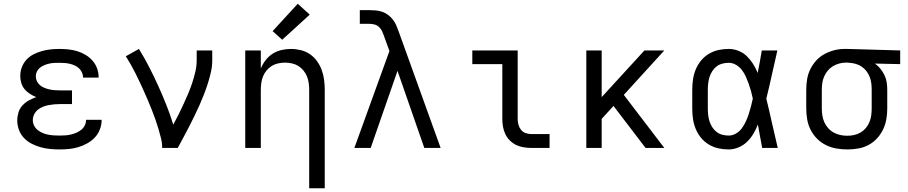

<svg xmlns="http://www.w3.org/2000/svg" viewBox="-20 -789 4840 1024"><path d="M297 8Q272 8 246.5 5.5Q221 3 196 -4Q171 -11 148 -23Q125 -35 107.5 -53.5Q90 -72 81 -96.5Q72 -121 72 -147Q72 -168 78.5 -189.5Q85 -211 100 -227Q115 -243 134 -253.5Q153 -264 173 -271Q156 -278 139.5 -288.5Q123 -299 111 -313.5Q99 -328 93.5 -346.5Q88 -365 88 -384Q88 -408 96.5 -430.5Q105 -453 121 -470.5Q137 -488 158.5 -499Q180 -510 203 -516.5Q226 -523 249.5 -525.5Q273 -528 297 -528Q321 -528 345 -525.5Q369 -523 392 -516Q415 -509 436 -496.5Q457 -484 473 -466Q489 -448 497.5 -425Q506 -402 506 -378Q506 -377 506 -376.5Q506 -376 506 -375H423Q423 -375 423 -375.5Q423 -376 423 -376Q423 -390 417 -403Q411 -416 401 -425Q391 -434 378 -440Q365 -446 351.5 -449Q338 -452 324.5 -453Q311 -454 297 -454Q284 -454 270.5 -453.5Q257 -453 243.5 -450Q230 -447 217.5 -442Q205 -437 194 -428.5Q183 -420 177 -408Q171 -396 171 -382Q171 -368 177 -355.5Q183 -343 194 -334Q205 -325 218 -320Q231 -315 244.5 -312Q258 -309 272 -308Q286 -307 300 -307H364V-234H300Q284 -234 268.5 -232.5Q253 -231 237.5 -228Q222 -225 207.5 -219Q193 -213 181 -203Q169 -193 162 -178.5Q155 -164 155 -148Q155 -148 155 -148Q155 -148 155 -148Q155 -133 162 -119Q169 -105 181 -95.5Q193 -86 207 -80Q221 -74 236 -71Q251 -68 266.5 -67Q282 -66 297 -66Q313 -66 328 -67Q343 -68 358 -71.5Q373 -75 387 -81Q401 -87 413 -96.5Q425 -106 432 -120Q439 -134 439 -150Q439 -150 439 -150Q439 -150 439 -150H522Q522 -149 522 -149Q522 -149 522 -148Q522 -123 512.5 -98.5Q503 -74 485.5 -55.5Q468 -37 445.5 -24.5Q423 -12 398.5 -4.5Q374 3 348.5 5.5Q323 8 297 8Z M845 0Q845 -27 838.5 -52.5Q832 -78 824.5 -103.5Q817 -129 808 -154Q799 -179 789.5 -203.5Q780 -228 769.5 -252.5Q759 -277 748 -301.5Q737 -326 726 -349.5Q715 -373 703 -397Q691 -421 678 -444Q665 -467 651 -489L721 -528Q750 -481 775.5 -431.5Q801 -382 824 -331Q847 -280 867.5 -228.5Q888 -177 904 -124Q919 -151 932.5 -178.5Q946 -206 959 -234Q972 -262 984 -290.5Q996 -319 1005.5 -348Q1015 -377 1022 -407Q1029 -437 1029 -468V-520H1112V-468Q1112 -436 1105 -405Q1098 -374 1088.5 -344Q1079 -314 1067.5 -284.5Q1056 -255 1043 -226Q1030 -197 1016 -168.5Q1002 -140 987.5 -111.5Q973 -83 958 -55.5Q943 -28 928 0Z M1629 215V-310Q1629 -328 1626.5 -346.5Q1624 -365 1617 -382Q1610 -399 1598 -413.5Q1586 -428 1570.5 -437.5Q1555 -447 1536.5 -451Q1518 -455 1500 -455Q1482 -455 1463.5 -451Q1445 -447 1429.5 -437.5Q1414 -428 1402 -413.5Q1390 -399 1383 -382Q1376 -365 1373.5 -346.5Q1371 -328 1371 -310V0H1288V-520H1371V-424Q1381 -448 1397 -468.5Q1413 -489 1434 -502.5Q1455 -516 1480.5 -522Q1506 -528 1532 -528Q1558 -528 1584.5 -521.5Q1611 -515 1633 -500Q1655 -485 1671 -462.5Q1687 -440 1696 -415Q1705 -390 1708.5 -363.5Q1712 -337 1712 -310V215ZM1485 -577 1434 -623 1568 -769 1632 -711Z M1870 0 2057 -517 2029 -594Q2029 -594 2029 -594Q2029 -594 2029 -595Q2024 -609 2018 -622Q2012 -635 2001.5 -645Q1991 -655 1977 -658.5Q1963 -662 1948 -662H1899V-735H1948Q1966 -735 1984 -733.5Q2002 -732 2019 -726Q2036 -720 2050.5 -709Q2065 -698 2076 -683.5Q2087 -669 2094 -652.5Q2101 -636 2107 -619L2330 0H2243L2100 -411L1957 0Z M2813 0Q2793 0 2772 -3.5Q2751 -7 2732.5 -16Q2714 -25 2699 -40Q2684 -55 2675 -74Q2666 -93 2662.5 -113.5Q2659 -134 2659 -155V-447H2499V-520H2741V-155Q2741 -139 2745 -124Q2749 -109 2758.5 -97Q2768 -85 2783 -79.5Q2798 -74 2813 -74H2911V0Z M3107 0V-520H3189V-271L3417 -520H3523L3307 -283L3523 0H3423L3252 -224L3189 -155V0Z M3866 8Q3838 8 3811 2Q3784 -4 3760 -18.5Q3736 -33 3718.5 -54.5Q3701 -76 3690.5 -101.5Q3680 -127 3676 -154.5Q3672 -182 3672 -210V-310Q3672 -338 3676 -365.5Q3680 -393 3690.5 -418.5Q3701 -444 3718.5 -465.5Q3736 -487 3760 -501.5Q3784 -516 3811 -522Q3838 -528 3866 -528Q3893 -528 3918.5 -518Q3944 -508 3963 -489.5Q3982 -471 3996.5 -448Q4011 -425 4021 -400Q4027 -430 4032.5 -460Q4038 -490 4043 -520H4126Q4111 -456 4097 -391.5Q4083 -327 4067 -263Q4083 -198 4097.5 -132Q4112 -66 4128 0H4045Q4039 -31 4033.5 -62Q4028 -93 4022 -125Q4012 -99 3998 -75.5Q3984 -52 3964.5 -33Q3945 -14 3919 -3Q3893 8 3866 8ZM3866 -66Q3887 -66 3905.5 -77Q3924 -88 3936.5 -105Q3949 -122 3958 -141.5Q3967 -161 3973.5 -181.5Q3980 -202 3985.5 -222.5Q3991 -243 3995 -263Q3991 -283 3985.5 -303Q3980 -323 3973 -342.5Q3966 -362 3957.5 -381Q3949 -400 3936 -416.5Q3923 -433 3905 -443.5Q3887 -454 3866 -454Q3849 -454 3832 -449.5Q3815 -445 3801.5 -434.5Q3788 -424 3778.5 -409Q3769 -394 3764 -378Q3759 -362 3757 -344.5Q3755 -327 3755 -310V-210Q3755 -193 3757 -175.5Q3759 -158 3764 -142Q3769 -126 3778.5 -111Q3788 -96 3801.5 -85.5Q3815 -75 3832 -70.5Q3849 -66 3866 -66Z M4499 8Q4470 8 4441 3Q4412 -2 4385.5 -15Q4359 -28 4338 -49Q4317 -70 4303.5 -96.5Q4290 -123 4285 -152Q4280 -181 4280 -210V-310Q4280 -338 4284.5 -366Q4289 -394 4301.5 -419.5Q4314 -445 4333 -466Q4352 -487 4377 -500.5Q4402 -514 4429 -521Q4456 -528 4485 -528Q4488 -528 4492 -528Q4496 -528 4500 -528L4781 -520V-447L4646 -450Q4662 -439 4675 -423Q4688 -407 4697 -388.5Q4706 -370 4709 -350Q4712 -330 4712 -310V-210Q4712 -181 4707 -152.5Q4702 -124 4689.5 -98Q4677 -72 4657 -50.5Q4637 -29 4611.5 -15.5Q4586 -2 4557 3Q4528 8 4499 8ZM4499 -65Q4517 -65 4535.5 -69Q4554 -73 4570 -82.5Q4586 -92 4598 -106.5Q4610 -121 4617 -138Q4624 -155 4626.5 -173.5Q4629 -192 4629 -210V-310Q4629 -327 4627 -344.5Q4625 -362 4618.5 -378.5Q4612 -395 4601.5 -409Q4591 -423 4576.5 -433Q4562 -443 4545 -448Q4528 -453 4511 -454L4500 -455Q4498 -455 4495.5 -455Q4493 -455 4491 -455Q4473 -455 4455 -450Q4437 -445 4421.5 -435.5Q4406 -426 4394.5 -412Q4383 -398 4375.5 -381Q4368 -364 4365.5 -346Q4363 -328 4363 -310V-210Q4363 -191 4366 -172.5Q4369 -154 4376.5 -137Q4384 -120 4397 -105.5Q4410 -91 4426.5 -82Q4443 -73 4461.5 -69Q4480 -65 4499 -65Z"/></svg>

Font: Iosevka Meiseki Sans
Style: Regular
Weight: 400
Monospace: yes
Designer: Belleve Invis
Foundry: Belleve Invis
Version: Version 11.2.6; ttfautohint (v1.8.4)